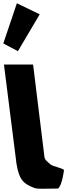

<svg xmlns="http://www.w3.org/2000/svg" viewBox="-61 -1145 478 1166"><path d="M-40.9 -881.2 47.7 -834.1 180.1 -1058 41.5 -1125.2ZM-37 -753H140L209 -191C211.4 -173 228.8 -161.8 247.6 -145C257.9 -135.7 318.1 -124 327.6 -113C327.6 -113 317.7 -21.3 291.6 0C207.5 0 169.1 4.3 149.1 -3C78.4 -28.9 54.4 -57.6 39.8 -148L39.3 -148L37.1 -166.5C35.7 -176.7 34.4 -187.5 33.1 -199L32.9 -200Z"/></svg>

Font: Hussar
Style: BdOpOblOne
Weight: 700
Foundry: Cannot Into Space Fonts
Version: Version 2.00